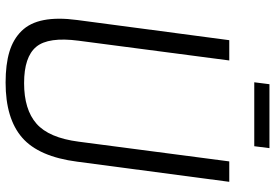

<svg xmlns="http://www.w3.org/2000/svg" viewBox="-167 -795 973 679"><g transform="rotate(90 319.5 -455.5)"><path d="M271 -868.2 277.8 -921.9H503.9L497.1 -868.2ZM272 11.2Q208 11.2 163.3 -2.2Q118.7 -15.6 89.6 -45.2Q60.5 -74.7 51 -123.8Q41.5 -172.9 50.8 -242.2L122.1 -779.8H193.8L124 -247.1Q109.9 -140.1 145.5 -97.2Q181.2 -54.2 273.9 -54.2Q367.2 -54.2 417.2 -97.9Q467.3 -141.6 481 -247.1L550.8 -779.8H623L551.8 -242.2Q534.2 -106 466.8 -47.4Q399.4 11.2 272 11.2Z"/></g></svg>

Font: Cooper Hewitt
Style: Book Italic
Weight: 706
Designer: Village Type and Design LLC
Foundry: Cooper Hewitt Smithsonian Design Museum
Version: 1.000